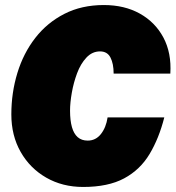

<svg xmlns="http://www.w3.org/2000/svg" viewBox="-20 -730 697 762"><path d="M310 12Q228 12 163.5 -25Q99 -62 62 -127Q25 -192 25 -276Q25 -362 49 -440.5Q73 -519 120 -579.5Q167 -640 235.5 -675Q304 -710 392 -710Q474 -710 535 -676Q596 -642 628.5 -581Q661 -520 656 -438H431Q431 -477 418.5 -501.5Q406 -526 377 -526Q346 -526 323 -501.5Q300 -477 286 -439.5Q272 -402 265 -362Q258 -322 258 -291Q258 -252 265.5 -225.5Q273 -199 288.5 -185.5Q304 -172 328 -172Q360 -172 380.5 -198Q401 -224 407 -264H632Q611 -181 573.5 -118.5Q536 -56 472.5 -22Q409 12 310 12Z"/></svg>

Font: Azeret Mono Thin Black
Style: Italic
Weight: 900
Italic angle: -12°
Version: Version 1.002